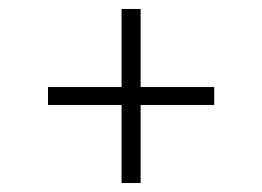

<svg xmlns="http://www.w3.org/2000/svg" viewBox="-20 -594 584 428"><path d="M251 -186V-360H87V-400H251V-574H293.5V-400H457.5V-360H293.5V-186Z"/></svg>

Font: Encode Sans SemiExpanded ExtraLight
Style: Regular
Weight: 250
Width: 6
Designer: Multiple Designers
Foundry: Impallari Type
Version: Version 3.002